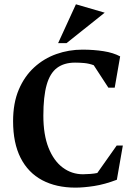

<svg xmlns="http://www.w3.org/2000/svg" viewBox="-20 -859 639 895"><path d="M331.9 15.6Q242.1 15.6 176.7 -19.1Q111.3 -53.8 76.1 -122.9Q41 -192 41 -294Q41 -378.5 67.4 -440.9Q93.8 -503.2 139.2 -544.8Q184.6 -586.4 242.7 -607Q300.7 -627.6 364.1 -627.6Q417.1 -627.6 462.7 -620.4Q508.4 -613.2 540.1 -596.1L514.7 -450.3H485.2L416.9 -555Q394.7 -563.1 373.1 -565.1Q351.4 -567.1 329.9 -567.1Q278.6 -567.1 245.7 -542.4Q212.9 -517.8 197.5 -463.4Q182.1 -409 182.1 -319.9Q182.1 -231.1 206.2 -170.2Q230.4 -109.4 272.2 -78.1Q314 -46.7 367 -46.7Q381 -46.7 400.8 -48.2Q420.6 -49.7 433.6 -52.7L524 -180.7H552.6L524.7 -21.1Q467.9 0.5 418.6 8.1Q369.4 15.6 331.9 15.6ZM250.9 -657.9 333.9 -839 468.1 -799.9 290.1 -657.9Z"/></svg>

Font: Ancizar Serif Light
Style: Regular
Weight: 300
Designer: Cesar Puertas, Viviana Monsalve, Julian Moncada, Julian Prieto, Jose Castro, Felipe Aragon, Mariel Hernandez, Sara Alarc
Version: Version 8.100